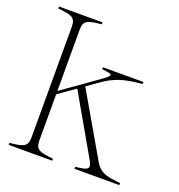

<svg xmlns="http://www.w3.org/2000/svg" viewBox="-127 -806 851 913"><g transform="rotate(20 298.0 -350.0)"><path d="M17 -10V0H237V-10C172 -17 147 -21 147 -69V-303L232 -363L403 -65C427 -23 413 -17 350 -10V0H577V-10C514 -17 478 -21 450 -65L264 -386L337 -437C401 -478 454 -483 517 -490V-500H312V-490C371 -484 373 -480 325 -446L147 -320V-631C147 -679 171 -683 237 -690V-700H17V-690C83 -683 107 -679 107 -631V-69C107 -21 82 -17 17 -10Z"/></g></svg>

Font: Sprat Condensed Thin
Style: Regular
Weight: 100
Width: 3
Designer: Ethan Nakache
Foundry: Collletttivo
Version: Version 2.000;Glyphs 3.2 (3217)